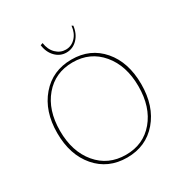

<svg xmlns="http://www.w3.org/2000/svg" viewBox="-200 -1039 1155 1206"><g transform="rotate(-30 377.5 -436.5)"><path d="M376 -752Q331 -752 298 -785.5Q265 -819 258 -873L275 -879Q282 -829 312 -799.5Q342 -770 382 -770Q423 -770 452.5 -801Q482 -832 487 -883L497 -877Q490 -821 456.5 -786.5Q423 -752 376 -752ZM380 -699Q516 -699 599.5 -602Q683 -505 683 -346Q683 -187 598.5 -88.5Q514 10 377 10Q240 10 156 -87.5Q72 -185 72 -343Q72 -501 157 -600Q242 -699 380 -699ZM379 -9Q506 -9 583.5 -101Q661 -193 661 -343Q661 -493 582.5 -586.5Q504 -680 377 -680Q250 -680 172 -588Q94 -496 94 -346Q94 -196 172.5 -102.5Q251 -9 379 -9Z"/></g></svg>

Font: Cantarell Thin
Style: Regular
Weight: 100
Designer: Dave Crossland, Nikolaus Waxweiler, Florian Fecher, Jacques Le Bailly, Eben Sorkin, Alexei Vanyashin, Alexios Zavras, Em
Version: Version 0.303